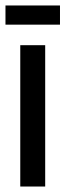

<svg xmlns="http://www.w3.org/2000/svg" viewBox="-27 -681 239 701"><path d="M47 0V-516H138V0ZM-7 -591V-661H192V-591Z"/></svg>

Font: Bricolage Grotesque 96pt
Style: Regular
Weight: 400
Version: Version 1.001;gftools[0.9.33.dev8+g029e19f]